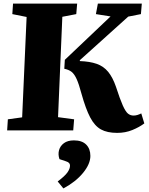

<svg xmlns="http://www.w3.org/2000/svg" viewBox="-20 -730 835 1075"><path d="M636 14Q580 14 545 -5.5Q510 -25 485 -72.5Q460 -120 436 -206Q422 -259 409 -287.5Q396 -316 380.5 -328Q365 -340 340 -345L343 -395L599 -638L517 -651L528 -710H774L769 -651L698 -637L427 -393V-388Q483 -386 521.5 -372.5Q560 -359 585.5 -328Q611 -297 629 -245Q652 -174 667.5 -139.5Q683 -105 696.5 -94Q710 -83 728 -83Q739 -83 750 -86.5Q761 -90 771 -95L788 -39Q760 -18 721 -2Q682 14 636 14ZM20 0 24 -62 104 -73 129 -635 49 -651 53 -710H412L407 -651L329 -636L305 -74L395 -62L390 0ZM335 325 303 286Q343 256 357.5 235.5Q372 215 372 197Q372 189 367 183Q362 177 349 173L313 161Q304 135 310.5 111Q317 87 338 71.5Q359 56 394 56Q439 56 462.5 79.5Q486 103 486 143Q486 188 445 238Q404 288 335 325Z"/></svg>

Font: Literata 36pt ExtraBold
Style: Italic
Weight: 800
Italic angle: -2°
Designer: Latin by Veronika Burian and Jose Scaglione. Greek by Irene Vlachou. Cyrillic by Vera Evstafieva
Foundry: TypeTogether
Version: Version 3.002